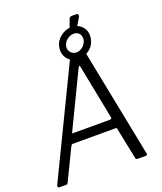

<svg xmlns="http://www.w3.org/2000/svg" viewBox="-175 -1072 995 1180"><g transform="rotate(-20 322.5 -482.0)"><path d="M501 -798Q495 -755 462.5 -728Q430 -701 389 -701Q345 -701 319 -731Q293 -761 299 -806Q305 -846 338 -873Q371 -900 411 -900Q455 -900 481 -870.5Q507 -841 501 -798ZM456 -803Q459 -828 446 -842.5Q433 -857 410 -857Q387 -857 366 -840Q345 -823 341 -797Q338 -776 352.5 -759.5Q367 -743 388 -743Q414 -743 433.5 -761.5Q453 -780 456 -803ZM420 -742Q429 -742 434 -738Q439 -734 439 -728L581 -12Q582 -7 580 -3.5Q578 0 572 0H518Q513 0 509 -3Q505 -6 505 -11L463 -217Q462 -221 461 -222Q460 -223 455 -223H174Q170 -223 167 -220Q164 -217 162 -213L62 -7Q59 -2 57 -1Q55 0 49 0H6Q1 0 -2 -4.5Q-5 -9 -3 -15L343 -731Q347 -738 350 -740Q353 -742 361 -742ZM381 -652Q380 -661 376 -659Q372 -657 367 -647L196 -292Q193 -286 193 -285Q193 -284 198 -284H440Q446 -284 449.5 -288Q453 -292 451 -297ZM467 -964Q476 -964 478.5 -958.5Q481 -953 478 -944L437 -875H391L419 -950Q422 -959 427 -961.5Q432 -964 441 -964Z"/></g></svg>

Font: Libre Franklin Thin Light
Style: Italic
Weight: 300
Italic angle: -8°
Version: Version 3.000